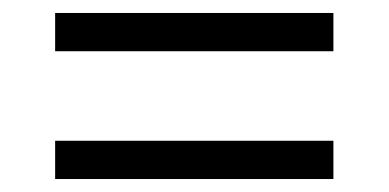

<svg xmlns="http://www.w3.org/2000/svg" viewBox="-20 -505 599 296"><path d="M65 -426V-485H494V-426ZM65 -229V-288H494V-229Z"/></svg>

Font: Noto Serif Dives Akuru
Style: Regular
Weight: 400
Designer: Fernando Caro
Foundry: Fernando Caro
Version: Version 2.000; ttfautohint (v1.8.4.7-5d5b)